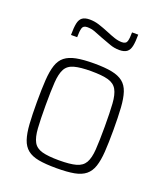

<svg xmlns="http://www.w3.org/2000/svg" viewBox="-134 -808 779 907"><g transform="rotate(20 255.5 -354.5)"><path d="M256 8Q201 8 166 1.5Q131 -5 110 -22Q89 -39 79 -69Q69 -99 66 -144Q63 -189 63 -254Q63 -319 66 -365Q69 -411 79 -441Q89 -471 110 -487.5Q131 -504 166 -511Q201 -518 256 -518Q310 -518 345 -511Q380 -504 401 -487.5Q422 -471 432 -441Q442 -411 445 -365Q448 -319 448 -254Q448 -189 445 -144Q442 -99 432 -69Q422 -39 401 -22Q380 -5 345 1.5Q310 8 256 8ZM255 -31Q310 -31 340.5 -39.5Q371 -48 384.5 -71.5Q398 -95 401 -139Q404 -183 404 -254Q404 -325 401 -369.5Q398 -414 384.5 -438Q371 -462 340.5 -470.5Q310 -479 255 -479Q201 -479 170 -470.5Q139 -462 126 -438Q113 -414 110 -369.5Q107 -325 107 -254Q107 -183 110 -139Q113 -95 126 -71.5Q139 -48 169.5 -39.5Q200 -31 255 -31ZM106 -607Q106 -644 110.5 -665.5Q115 -687 128 -696.5Q141 -706 165 -706Q189 -706 212.5 -698.5Q236 -691 265 -679Q286 -670 305.5 -663.5Q325 -657 343 -657Q364 -657 368.5 -672.5Q373 -688 373 -717H404Q404 -681 399.5 -659.5Q395 -638 382 -628Q369 -618 344 -618Q320 -618 297.5 -626Q275 -634 246 -645Q222 -655 204 -661.5Q186 -668 166 -668Q146 -668 141.5 -652.5Q137 -637 137 -607Z"/></g></svg>

Font: Saira SemiCondensed ExtraLight
Style: Regular
Weight: 250
Width: 4
Designer: Hector Gatti with collaboration of the Omnibus-Type team
Foundry: Omnibus-Type
Version: Version 1.101